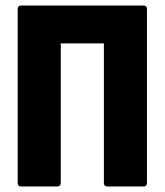

<svg xmlns="http://www.w3.org/2000/svg" viewBox="-20 -675 596 695"><path d="M56 0Q44 0 44 -14V-642Q44 -655 57 -655H499Q512 -655 512 -642V-14Q512 0 500 0H369Q356 0 356 -13V-518H200V-15Q200 0 188 0Z"/></svg>

Font: Sofia Sans Condensed Black
Style: Regular
Weight: 900
Designer: Botio Nikoltchev, Ani Petrova
Foundry: lettersoup
Version: Version 4.101